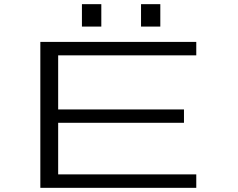

<svg xmlns="http://www.w3.org/2000/svg" viewBox="-20 -901 1140 921"><path d="M173.5 0V-700H921.5V-635.5H259V-376H862.5V-312H259V-64.5H921.5V0ZM373 -881H466V-773.5H373ZM656.5 -881H749V-773.5H656.5Z"/></svg>

Font: Trispace Expanded Light
Style: Regular
Weight: 300
Width: 7
Designer: Tyler Finck
Foundry: Etcetera Type Company
Version: Version 1.210; ttfautohint (v1.8.3)